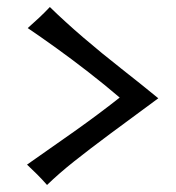

<svg xmlns="http://www.w3.org/2000/svg" viewBox="-20 -537 502 547"><path d="M114 -10Q100 -26 86 -40Q72 -54 57 -68Q126 -116 193 -163.5Q260 -211 321 -259Q279 -295 232 -331.5Q185 -368 140.5 -400Q96 -432 59 -457Q76 -472 92 -487Q108 -502 122 -517Q165 -475 217.5 -430Q270 -385 325.5 -341.5Q381 -298 431 -257Q352 -199 293.5 -155.5Q235 -112 191.5 -77.5Q148 -43 114 -10Z"/></svg>

Font: Maname
Style: Regular
Weight: 400
Designer: Pathum Egodawatta
Foundry: mooniak
Version: Version 1.000; ttfautohint (v1.8.4.7-5d5b)